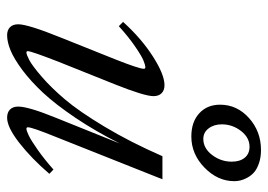

<svg xmlns="http://www.w3.org/2000/svg" viewBox="-128 -624 765 548"><g transform="rotate(90 254.0 -350.5)"><path d="M370.1 -514.6Q328.6 -514.6 304 -537.1Q279.3 -559.6 279.3 -596.7Q279.3 -645 317.4 -679.2Q355.5 -713.4 408.7 -713.4Q430.2 -713.4 446.8 -707.5Q463.4 -701.7 472.7 -693.4Q481.9 -685.1 487.8 -674.1Q493.7 -663.1 495.6 -654.3Q497.6 -645.5 497.6 -637.2Q497.6 -589.8 459 -552.2Q420.4 -514.6 370.1 -514.6ZM377 -548.8Q403.8 -548.8 422.9 -574Q441.9 -599.1 441.9 -629.9Q441.9 -653.3 430.7 -667Q419.4 -680.7 399.4 -680.7Q373 -680.7 354.2 -656.2Q335.4 -631.8 335.4 -601.6Q335.4 -579.1 346.9 -564Q358.4 -548.8 377 -548.8ZM81.1 11.2Q66.4 11.2 58.1 2.9Q49.8 -5.4 49.8 -20.5Q49.8 -48.3 87.9 -142.6L150.4 -298.8Q176.8 -365.7 176.8 -378.9Q176.8 -383.3 172.9 -383.3Q166 -383.3 153.1 -377.9Q140.1 -372.6 113.3 -354.2Q86.4 -335.9 55.2 -307.6L43 -319.8Q90.3 -372.1 141.8 -405Q193.4 -438 223.6 -438Q238.3 -438 246.6 -429.7Q254.9 -421.4 254.9 -406.7Q254.9 -380.9 221.2 -296.4L156.7 -135.3Q126.5 -57.6 126.5 -47.9Q126.5 -43.9 130.4 -43.9Q136.2 -43.9 152.1 -52.2Q168 -60.5 199 -87.2Q230 -113.8 263.9 -153.6Q297.9 -193.4 342 -266.8Q386.2 -340.3 426.3 -432.1H492.2L371.1 -127.4Q343.8 -60.1 343.8 -48.3Q343.8 -43.9 347.7 -43.9Q353.5 -43.9 367.7 -50.8Q381.8 -57.6 408.2 -76.2Q434.6 -94.7 464.4 -121.1L476.6 -109.4Q433.1 -58.6 388.4 -23.7Q343.8 11.2 316.4 11.2Q301.3 11.2 293 2.9Q284.7 -5.4 284.7 -20.5Q284.7 -49.8 317.4 -129.9L390.1 -310.5Q355 -240.7 316.7 -183.8Q278.3 -127 245.4 -91.6Q212.4 -56.2 180.2 -32.2Q147.9 -8.3 124 1.5Q100.1 11.2 81.1 11.2Z"/></g></svg>

Font: Elstob 14pt
Style: Italic
Weight: 400
Italic angle: -20°
Designer: Peter S. Baker
Version: Version 1.015